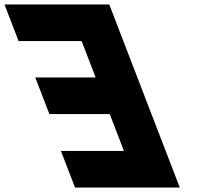

<svg xmlns="http://www.w3.org/2000/svg" viewBox="-264 -845 904 865"><path d="M-243.8 -825H228.2L546 0H74L10.4 -165H294.4L230.5 -331H-41.5L-105.1 -496H166.9L103.7 -660H-180.3Z"/></svg>

Font: Hussar
Style: BdOpOblFour
Weight: 700
Foundry: Cannot Into Space Fonts
Version: Version 2.00